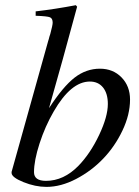

<svg xmlns="http://www.w3.org/2000/svg" viewBox="-20 -713 540 744"><path d="M118.2 -651.9V-668.9Q194.3 -677.7 273.9 -692.9L278.8 -687Q222.7 -478.5 169.9 -293.9Q224.6 -377.9 269.3 -412.4Q314 -446.8 367.2 -446.8Q418 -446.8 450.9 -413.1Q483.9 -379.4 483.9 -327.1Q483.9 -269 454.6 -207.3Q425.3 -145.5 379.6 -97.9Q334 -50.3 274.9 -19.5Q215.8 11.2 160.2 11.2Q116.7 11.2 70.8 -7.3Q24.9 -25.9 24.9 -43V-46.9L167 -555.2L168.9 -561Q170.9 -570.3 174.8 -581.1Q184.1 -615.7 184.1 -625Q184.1 -641.6 173.6 -646Q163.1 -650.4 118.2 -651.9ZM328.1 -397Q254.9 -397 188 -280.8Q154.8 -223.6 133.3 -157.2Q111.8 -90.8 111.8 -45.9Q111.8 -12.2 158.2 -12.2Q227.1 -12.2 284.2 -70.8Q330.1 -118.2 364 -189.7Q397.9 -261.2 397.9 -310.1Q397.9 -350.6 379.4 -373.8Q360.8 -397 328.1 -397Z"/></svg>

Font: Accordance
Style: Italic
Weight: 400
Italic angle: -11°
Version: Version 1.2 (build January 31, 2020) Miklal Software Solutio